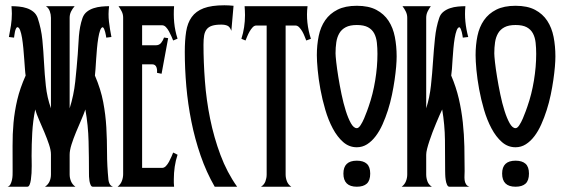

<svg xmlns="http://www.w3.org/2000/svg" viewBox="-20 -707 2131 727"><path d="M150.4 0Q162.6 -8.3 167.7 -20.3Q172.9 -32.2 172.9 -46.4V-122.6Q172.9 -138.2 165.5 -160.2Q158.2 -182.1 148.2 -205.8Q138.2 -229.5 128.2 -252.4Q118.2 -275.4 113.3 -292.5Q104.5 -248 102.1 -204.1Q99.6 -160.2 99.6 -116.2Q99.6 -111.8 99.9 -101.6Q100.1 -91.3 100.1 -78.4Q100.1 -65.4 99.4 -51.5Q98.6 -37.6 96.9 -26.1Q95.2 -14.6 92 -7.3Q88.9 0 83.5 0H8.8Q16.1 -2.4 19.8 -9.8Q23.4 -17.1 25.4 -25.9Q27.3 -34.7 27.6 -43.7Q27.8 -52.7 27.8 -59.1Q27.8 -109.4 27.6 -154.3Q27.3 -199.2 31.2 -242.4Q35.2 -285.6 45.4 -329.3Q55.7 -373 77.1 -420.9Q75.7 -428.7 74.5 -445.3Q73.2 -461.9 71.8 -482.2Q70.3 -502.4 68.4 -523.9Q66.4 -545.4 63.5 -563.2Q60.5 -581.1 56.2 -592.5Q51.8 -604 45.9 -604Q43 -604 40.5 -598.9Q38.1 -593.8 36.6 -586.9Q35.2 -580.1 34.4 -573.5Q33.7 -566.9 33.2 -564.5L13.7 -566.9Q18.1 -588.9 21.5 -610.8Q24.9 -632.8 24.9 -655.3Q24.9 -662.1 24.4 -669.4Q23.9 -676.8 23.4 -683.6Q36.6 -683.6 52 -682.1Q67.4 -680.7 81.3 -676Q95.2 -671.4 106.2 -662.6Q117.2 -653.8 122.6 -639.2Q136.2 -598.6 140.4 -555.9Q144.5 -513.2 146.7 -469.5Q148.9 -425.8 153.6 -382.1Q158.2 -338.4 172.9 -296.9V-639.6Q172.9 -652.3 168.5 -664.6Q164.1 -676.8 153.8 -683.6H262.7Q254.4 -674.3 249 -663.3Q243.7 -652.3 243.7 -639.6V-296.9Q259.3 -345.7 264.9 -397.9Q270.5 -450.2 274.4 -501.5Q275.9 -519 276.6 -536.4Q277.3 -553.7 278.8 -570.8Q280.3 -587.9 283.4 -605Q286.6 -622.1 292.5 -639.2Q297.9 -653.8 309.1 -662.6Q320.3 -671.4 334.7 -676Q349.1 -680.7 364.5 -682.1Q379.9 -683.6 393.1 -683.6Q389.2 -653.3 392.6 -625Q396 -596.7 401.9 -566.9L382.3 -564.5Q381.8 -567.9 380.9 -573.7Q379.9 -579.6 378.2 -585.9Q376.5 -592.3 374.3 -597.4Q372.1 -602.5 369.1 -604Q363.3 -603.5 359.1 -592Q355 -580.6 352.1 -562.7Q349.1 -544.9 347.2 -523.4Q345.2 -502 344 -481.7Q342.8 -461.4 341.6 -445.1Q340.3 -428.7 339.4 -420.9Q361.8 -368.7 370.8 -320.6Q379.9 -272.5 382.6 -224.9Q385.3 -177.2 385.3 -128.4Q385.3 -79.6 390.6 -25.9Q391.6 -17.6 395.3 -10.5Q398.9 -3.4 407.7 0H331.5Q326.2 0 323.2 -6.6Q320.3 -13.2 318.8 -21.5Q317.4 -29.8 317.1 -38.1Q316.9 -46.4 316.9 -49.8Q316.9 -110.4 315.4 -171.4Q314 -232.4 303.2 -292.5Q297.4 -275.4 287.4 -252.4Q277.3 -229.5 267.6 -205.8Q257.8 -182.1 250.7 -159.7Q243.7 -137.2 243.7 -121.1V-46.4Q243.7 -33.2 248.8 -20.8Q253.9 -8.3 265.6 0Z M425.3 0Q436.5 -8.8 441.4 -21.5Q446.3 -34.2 446.3 -47.9V-640.6Q446.3 -652.8 440.9 -663.6Q435.5 -674.3 428.7 -683.6H639.2Q636.7 -652.8 639.6 -621.6Q642.6 -590.3 652.3 -560.5L635.7 -553.7Q633.3 -559.6 629.2 -569.1Q625 -578.6 619.9 -588.1Q614.7 -597.7 608.2 -604.5Q601.6 -611.3 593.8 -611.3H518.1V-535.6H570.3Q583 -535.6 590.3 -544.9Q597.7 -554.2 601.1 -564.9L616.7 -562.5L591.8 -427.7L574.7 -431.2Q575.2 -436 574.7 -441.7Q574.2 -447.3 572.5 -452.1Q570.8 -457 566.9 -460.2Q563 -463.4 556.6 -463.4H518.1V-71.3H593.8Q601.6 -71.3 608.2 -78.1Q614.7 -85 619.9 -94.5Q625 -104 629.2 -113.8Q633.3 -123.5 635.7 -129.4L652.3 -121.1Q645 -99.1 641.6 -75.7Q638.2 -52.2 638.2 -28.8Q638.2 -21.5 638.2 -14.6Q638.2 -7.8 639.2 0Z M856 -590.3Q850.6 -605.5 841.3 -609.6Q832 -613.8 817.9 -613.8Q796.4 -613.8 783.2 -609.6Q770 -605.5 762.7 -596.2Q755.4 -586.9 752.9 -572.5Q750.5 -558.1 750.5 -537.6Q750.5 -472.2 755.9 -400.4Q761.2 -328.6 775.6 -257.6Q790 -186.5 814.7 -120.4Q839.4 -54.2 877.9 0H793Q761.2 -55.2 739.5 -118.2Q717.8 -181.2 704.6 -247.1Q691.4 -313 685.5 -380.1Q679.7 -447.3 679.7 -510.3Q679.7 -554.2 684.8 -587.2Q689.9 -620.1 705.8 -642.3Q721.7 -664.6 751.2 -675.8Q780.8 -687 829.6 -687Q838.4 -687 846.7 -686.5Q855 -686 864.3 -685.1Z M968.3 0Q980.5 -7.8 985.1 -20.5Q989.7 -33.2 989.7 -46.4V-610.4H950.7Q942.9 -610.4 936.5 -603.5Q930.2 -596.7 925 -587.6Q919.9 -578.6 916 -569.1Q912.1 -559.6 909.7 -553.7L894 -560.1Q900.9 -581.5 904.3 -604Q907.7 -626.5 907.7 -649.9Q907.7 -658.2 907.2 -666.7Q906.7 -675.3 906.2 -683.6H1144.5Q1140.6 -652.8 1144 -621.3Q1147.5 -589.8 1157.2 -560.1L1139.6 -553.7Q1137.2 -559.6 1133.5 -569.1Q1129.9 -578.6 1124.8 -587.6Q1119.6 -596.7 1113 -603.5Q1106.4 -610.4 1098.6 -610.4H1061.5V-46.4Q1061.5 -33.2 1066.4 -20.5Q1071.3 -7.8 1083 0Z M1331.1 0Q1280.3 0 1280.3 -49.8Q1280.3 -98.6 1331.1 -98.6Q1356 -98.6 1368.9 -86.9Q1381.8 -75.2 1381.8 -49.8Q1381.8 -23.4 1368.9 -11.7Q1356 0 1331.1 0ZM1331.1 -685.1Q1376 -685.1 1405 -669.7Q1434.1 -654.3 1451.2 -628.2Q1468.3 -602.1 1475.1 -567.1Q1481.9 -532.2 1481.9 -493.2Q1481.9 -477.5 1480 -454.3Q1478 -431.2 1474.1 -404.1Q1470.2 -377 1464.1 -347.7Q1458 -318.4 1449 -290Q1439.9 -261.7 1428.5 -236.1Q1417 -210.4 1402.3 -191.2Q1387.7 -171.9 1369.9 -160.6Q1352.1 -149.4 1331.1 -149.4Q1301.8 -149.4 1279.3 -169.2Q1256.8 -189 1240 -220.7Q1223.1 -252.4 1211.7 -291.5Q1200.2 -330.6 1193.1 -369.4Q1186 -408.2 1182.9 -442.4Q1179.7 -476.6 1179.7 -498Q1179.7 -536.6 1186.8 -570.8Q1193.8 -605 1211.4 -630.4Q1229 -655.8 1258.1 -670.4Q1287.1 -685.1 1331.1 -685.1ZM1409.2 -502.9Q1409.2 -525.4 1407 -545.4Q1404.8 -565.4 1397 -580.3Q1389.2 -595.2 1373.5 -603.8Q1357.9 -612.3 1331.1 -612.3Q1305.2 -612.3 1289.3 -604Q1273.4 -595.7 1264.9 -581.1Q1256.3 -566.4 1253.4 -546.9Q1250.5 -527.3 1250.5 -504.9Q1250.5 -496.1 1253.2 -471.7Q1255.9 -447.3 1261 -415.8Q1266.1 -384.3 1273.2 -350.1Q1280.3 -315.9 1289.3 -287.4Q1298.3 -258.8 1308.8 -240.2Q1319.3 -221.7 1331.1 -221.7Q1337.9 -221.7 1345.2 -232.9Q1352.5 -244.1 1358.6 -258.3Q1364.7 -272.5 1369.6 -286.1Q1374.5 -299.8 1376 -304.2Q1392.1 -350.1 1400.6 -402.1Q1409.2 -454.1 1409.2 -502.9Z M1501 0Q1512.2 -8.3 1517.1 -20.8Q1522 -33.2 1522 -46.4V-639.6Q1522 -652.3 1516.6 -663.3Q1511.2 -674.3 1503.9 -683.6H1611.3Q1604.5 -674.3 1599.1 -663.3Q1593.8 -652.3 1593.8 -639.6V-296.9Q1606.9 -337.9 1611.8 -383.5Q1616.7 -429.2 1619.6 -474.4Q1622.6 -519.5 1627 -562Q1631.3 -604.5 1643.1 -639.2Q1647.9 -653.8 1659.2 -662.6Q1670.4 -671.4 1684.3 -676Q1698.2 -680.7 1713.6 -682.1Q1729 -683.6 1742.2 -683.6Q1739.3 -653.8 1742.2 -625Q1745.1 -596.2 1752.9 -566.9L1732.4 -564.5Q1731.9 -567.9 1731 -573.7Q1730 -579.6 1728.5 -585.7Q1727.1 -591.8 1724.9 -596.9Q1722.7 -602.1 1719.7 -604Q1713.4 -603.5 1709 -591.8Q1704.6 -580.1 1701.7 -562.5Q1698.7 -544.9 1696.8 -523.4Q1694.8 -502 1693.6 -481.7Q1692.4 -461.4 1691.2 -445.1Q1689.9 -428.7 1688.5 -420.9Q1707 -377.4 1717.3 -333.3Q1727.5 -289.1 1732.4 -243.7Q1737.3 -198.2 1738.3 -152.1Q1739.3 -106 1739.3 -59.1Q1739.3 -51.8 1738.8 -42.7Q1738.3 -33.7 1739.3 -25.1Q1740.2 -16.6 1744.4 -9.8Q1748.5 -2.9 1757.3 0H1681.6Q1675.8 0 1672.4 -8.1Q1668.9 -16.1 1667.5 -26.4Q1666 -36.6 1665.8 -46.4Q1665.5 -56.2 1665.5 -60.1Q1665.5 -118.7 1664.8 -176.8Q1664.1 -234.9 1654.3 -292.5Q1649.9 -283.7 1644 -270Q1638.2 -256.3 1631.3 -240.2Q1624.5 -224.1 1617.9 -206.8Q1611.3 -189.5 1606 -173.3Q1600.6 -157.2 1597.2 -143.6Q1593.8 -129.9 1593.8 -121.1V-46.4Q1593.8 -33.2 1598.4 -20.5Q1603 -7.8 1615.2 0Z M1932.1 0Q1881.3 0 1881.3 -49.8Q1881.3 -98.6 1932.1 -98.6Q1957 -98.6 1970 -86.9Q1982.9 -75.2 1982.9 -49.8Q1982.9 -23.4 1970 -11.7Q1957 0 1932.1 0ZM1932.1 -685.1Q1977.1 -685.1 2006.1 -669.7Q2035.2 -654.3 2052.2 -628.2Q2069.3 -602.1 2076.2 -567.1Q2083 -532.2 2083 -493.2Q2083 -477.5 2081.1 -454.3Q2079.1 -431.2 2075.2 -404.1Q2071.3 -377 2065.2 -347.7Q2059.1 -318.4 2050 -290Q2041 -261.7 2029.5 -236.1Q2018.1 -210.4 2003.4 -191.2Q1988.8 -171.9 1970.9 -160.6Q1953.1 -149.4 1932.1 -149.4Q1902.8 -149.4 1880.4 -169.2Q1857.9 -189 1841.1 -220.7Q1824.2 -252.4 1812.7 -291.5Q1801.3 -330.6 1794.2 -369.4Q1787.1 -408.2 1783.9 -442.4Q1780.8 -476.6 1780.8 -498Q1780.8 -536.6 1787.8 -570.8Q1794.9 -605 1812.5 -630.4Q1830.1 -655.8 1859.1 -670.4Q1888.2 -685.1 1932.1 -685.1ZM2010.3 -502.9Q2010.3 -525.4 2008.1 -545.4Q2005.9 -565.4 1998 -580.3Q1990.2 -595.2 1974.6 -603.8Q1959 -612.3 1932.1 -612.3Q1906.2 -612.3 1890.4 -604Q1874.5 -595.7 1866 -581.1Q1857.4 -566.4 1854.5 -546.9Q1851.6 -527.3 1851.6 -504.9Q1851.6 -496.1 1854.2 -471.7Q1856.9 -447.3 1862.1 -415.8Q1867.2 -384.3 1874.3 -350.1Q1881.3 -315.9 1890.4 -287.4Q1899.4 -258.8 1909.9 -240.2Q1920.4 -221.7 1932.1 -221.7Q1939 -221.7 1946.3 -232.9Q1953.6 -244.1 1959.7 -258.3Q1965.8 -272.5 1970.7 -286.1Q1975.6 -299.8 1977.1 -304.2Q1993.2 -350.1 2001.7 -402.1Q2010.3 -454.1 2010.3 -502.9Z"/></svg>

Font: XAYAX
Style: Regular
Weight: 400
Designer: Peter Wiegel
Foundry: Peter Wiegel
Version: Version 1.000 2009 initial release